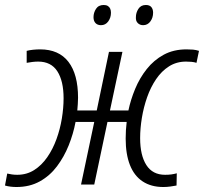

<svg xmlns="http://www.w3.org/2000/svg" viewBox="-33 -740 818 770"><path d="M33 10Q21 10 9 8.5Q-3 7 -13 4L-4 -44Q4 -42 14.5 -40.5Q25 -39 36 -39Q74 -39 104 -58Q134 -77 156.5 -109.5Q179 -142 193.5 -182Q208 -222 215 -264.5Q222 -307 222 -346Q222 -415 197 -454Q172 -493 120 -493Q108 -493 96.5 -491.5Q85 -490 74 -488V-536Q85 -539 99.5 -540.5Q114 -542 128 -542Q203 -542 241.5 -492Q280 -442 280 -348Q280 -335 279 -322.5Q278 -310 277 -297H355L404 -532H458L408 -297H482Q491 -340 509 -383.5Q527 -427 555.5 -463Q584 -499 623.5 -520.5Q663 -542 715 -542Q729 -542 741 -541Q753 -540 765 -536L755 -488Q746 -491 735 -492Q724 -493 713 -493Q675 -493 645 -474Q615 -455 593 -422.5Q571 -390 557 -350Q543 -310 536 -267.5Q529 -225 529 -186Q529 -117 554 -78Q579 -39 629 -39Q643 -39 654 -40.5Q665 -42 676 -45L675 4Q665 6 650.5 8Q636 10 622 10Q573 10 539 -12.5Q505 -35 488 -78.5Q471 -122 471 -184Q471 -202 472 -218Q473 -234 475 -251H398L345 0H292L345 -251H270Q261 -203 242.5 -157Q224 -111 195.5 -73Q167 -35 126.5 -12.5Q86 10 33 10ZM541 -639Q528 -639 519.5 -647.5Q511 -656 512 -671Q512 -689 522 -704.5Q532 -720 552 -720Q567 -720 574 -711.5Q581 -703 581 -689Q581 -669 570 -654Q559 -639 541 -639ZM372 -639Q358 -639 350 -647.5Q342 -656 342 -671Q342 -689 352 -704.5Q362 -720 383 -720Q393 -720 399.5 -716Q406 -712 409 -705Q412 -698 412 -689Q412 -669 401 -654Q390 -639 372 -639Z"/></svg>

Font: Noto Sans Display Light
Style: Italic
Weight: 300
Italic angle: -12°
Designer: Monotype Design Team
Foundry: Monotype Imaging Inc.
Version: Version 2.003